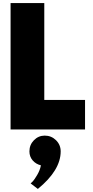

<svg xmlns="http://www.w3.org/2000/svg" viewBox="-20 -845 608 1253"><path d="M49 -825H269V-193H535V0H49ZM272 40Q315 40 345.5 70Q376 100 376 143Q376 266 227 388L180 352Q186 347 195 337.5Q204 328 222.5 297Q241 266 247 234Q214 226 193 201.5Q172 177 172 143Q172 100 201.5 70Q231 40 272 40Z"/></svg>

Font: Spartan MB
Style: Regular
Weight: 900
Designer: Matt Bailey
Foundry: Matt Bailey
Version: Version 001.001